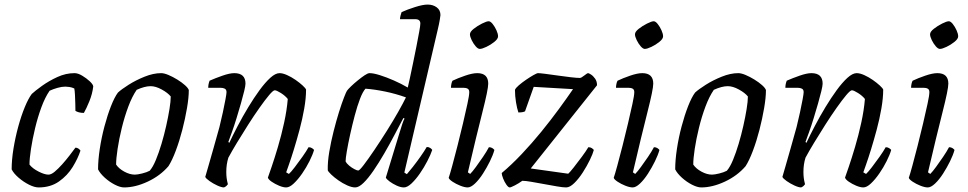

<svg xmlns="http://www.w3.org/2000/svg" viewBox="-20 -820 4233 840"><path d="M149 0Q131 0 107 -12Q83 -24 61.5 -42.5Q40 -61 31 -79Q31 -121 39 -170Q47 -219 60 -266.5Q73 -314 88.5 -351.5Q104 -389 119 -409Q134 -423 164 -444.5Q194 -466 231 -483Q268 -500 306 -500Q321 -500 339.5 -489Q358 -478 372.5 -464.5Q387 -451 388 -442Q384 -409 371 -377Q358 -345 347 -326Q335 -326 325.5 -328.5Q316 -331 310 -335Q310 -345 309.5 -365Q309 -385 308 -404.5Q307 -424 305 -433Q294 -438 283.5 -439.5Q273 -441 266 -441Q250 -441 231 -435.5Q212 -430 197 -423Q177 -394 161 -350.5Q145 -307 133.5 -259Q122 -211 115.5 -168.5Q109 -126 109 -100Q122 -83 148.5 -69.5Q175 -56 192 -56Q204 -56 219.5 -69Q235 -82 252 -101Q269 -120 284 -139.5Q299 -159 310 -174Q317 -174 323 -170Q329 -166 332 -161Q321 -127 298 -89.5Q275 -52 238 -26Q201 0 149 0Z M523 0Q506 0 482.5 -12Q459 -24 438.5 -42.5Q418 -61 409 -79Q409 -119 416.5 -168.5Q424 -218 437 -267Q450 -316 465.5 -355.5Q481 -395 496 -415Q511 -429 542.5 -449Q574 -469 612.5 -484.5Q651 -500 685 -500Q698 -500 717 -492Q736 -484 755.5 -472Q775 -460 789 -447.5Q803 -435 806 -426Q806 -393 798 -346.5Q790 -300 777.5 -251.5Q765 -203 749 -160.5Q733 -118 717 -93Q681 -51 626.5 -25.5Q572 0 523 0ZM570 -56Q581 -56 601.5 -61Q622 -66 635 -73Q649 -89 662 -120.5Q675 -152 686.5 -190.5Q698 -229 707 -269Q716 -309 721.5 -343Q727 -377 727 -398Q714 -414 687.5 -428.5Q661 -443 639 -443Q613 -443 578 -427Q558 -398 541.5 -354Q525 -310 513 -261Q501 -212 494.5 -169Q488 -126 488 -100Q500 -82 524 -69Q548 -56 570 -56Z M960 0Q949 0 930.5 -8.5Q912 -17 896.5 -28Q881 -39 878 -46Q882 -60 891.5 -92.5Q901 -125 913.5 -169.5Q926 -214 940 -264Q948 -296 955 -328.5Q962 -361 966.5 -385.5Q971 -410 971 -417Q971 -428 963.5 -432Q956 -436 944 -436H891Q891 -452 897 -467Q922 -478 953.5 -489Q985 -500 1005 -500Q1054 -500 1054 -454Q1054 -445 1048.5 -422Q1043 -399 1034 -367.5Q1025 -336 1015 -303.5Q1005 -271 995 -243Q985 -215 979 -199L983 -195Q999 -229 1020.5 -270Q1042 -311 1066.5 -351.5Q1091 -392 1115.5 -425.5Q1140 -459 1162.5 -479.5Q1185 -500 1203 -500Q1217 -500 1236 -491.5Q1255 -483 1273 -470.5Q1291 -458 1304 -446Q1317 -434 1319 -428Q1319 -391 1311 -345Q1303 -299 1290.5 -252.5Q1278 -206 1265.5 -165.5Q1253 -125 1243.5 -98.5Q1234 -72 1232 -66L1244 -59Q1253 -67 1269.5 -88.5Q1286 -110 1303 -134Q1320 -158 1330 -176Q1339 -176 1345.5 -171.5Q1352 -167 1354 -164Q1348 -143 1334 -115Q1320 -87 1302 -61Q1284 -35 1265.5 -17.5Q1247 0 1232 0Q1219 0 1201 -7.5Q1183 -15 1168.5 -25Q1154 -35 1152 -43Q1156 -54 1168.5 -90.5Q1181 -127 1196 -177.5Q1211 -228 1223 -283Q1235 -338 1239 -387Q1228 -401 1209 -413Q1190 -425 1182 -425Q1175 -425 1157 -403.5Q1139 -382 1115 -348Q1091 -314 1065.5 -274Q1040 -234 1017 -196Q994 -158 979 -130Q970 -101 970 -68Q970 -54 971.5 -41.5Q973 -29 977 -14Q975 -11 971 -7Q967 -3 960 0Z M1534 0Q1519 0 1499 -9Q1479 -18 1460.5 -31Q1442 -44 1429 -56.5Q1416 -69 1414 -75Q1413 -111 1420.5 -155.5Q1428 -200 1439.5 -245.5Q1451 -291 1463 -329.5Q1475 -368 1485 -393.5Q1495 -419 1498 -423Q1503 -430 1516 -442.5Q1529 -455 1545 -468Q1561 -481 1575 -490.5Q1589 -500 1597 -500Q1614 -500 1642.5 -491Q1671 -482 1703 -468Q1735 -454 1764 -437Q1767 -448 1773 -477Q1779 -506 1787 -543.5Q1795 -581 1802 -617.5Q1809 -654 1814 -681Q1819 -708 1819 -717Q1819 -736 1797 -736H1730Q1730 -743 1732.5 -752.5Q1735 -762 1737 -767Q1761 -778 1795.5 -789Q1830 -800 1851 -800Q1874 -800 1890.5 -788Q1907 -776 1907 -754Q1907 -751 1904 -733Q1901 -715 1895 -690L1749 -65L1760 -58Q1769 -68 1785.5 -89Q1802 -110 1819 -134Q1836 -158 1847 -177Q1856 -177 1862.5 -172.5Q1869 -168 1871 -164Q1864 -143 1849.5 -115Q1835 -87 1817 -61Q1799 -35 1780.5 -17.5Q1762 0 1747 0Q1733 0 1715.5 -8Q1698 -16 1684.5 -26Q1671 -36 1668 -43L1726 -233Q1733 -256 1739.5 -276Q1746 -296 1750 -301L1745 -304Q1727 -270 1705.5 -229Q1684 -188 1660.5 -147.5Q1637 -107 1614 -73.5Q1591 -40 1570.5 -20Q1550 0 1534 0ZM1547 -74Q1552 -73 1571.5 -98.5Q1591 -124 1618 -164Q1645 -204 1673 -248.5Q1701 -293 1723 -332Q1745 -371 1756 -394Q1711 -410 1665 -419.5Q1619 -429 1579 -432Q1567 -419 1555 -387.5Q1543 -356 1532 -314.5Q1521 -273 1512 -232Q1503 -191 1497.5 -159Q1492 -127 1492 -114Q1497 -104 1508 -95Q1519 -86 1530.5 -80Q1542 -74 1547 -74Z M2026 0Q2013 0 1994 -7.5Q1975 -15 1960 -25Q1945 -35 1943 -42Q1948 -56 1958.5 -94.5Q1969 -133 1981.5 -182Q1994 -231 2005.5 -280Q2017 -329 2025 -366Q2033 -403 2033 -417Q2033 -428 2026 -432Q2019 -436 2007 -436H1953Q1953 -444 1955 -453.5Q1957 -463 1960 -467Q1983 -478 2015 -489Q2047 -500 2068 -500Q2116 -500 2116 -454Q2116 -429 2090.5 -329Q2065 -229 2027 -66L2037 -59Q2047 -69 2062 -89.5Q2077 -110 2093 -133.5Q2109 -157 2119 -176Q2128 -176 2134 -172Q2140 -168 2143 -164Q2137 -142 2123.5 -114.5Q2110 -87 2093 -60.5Q2076 -34 2058 -17Q2040 0 2026 0ZM2079 -606Q2071 -606 2061 -617.5Q2051 -629 2043.5 -644.5Q2036 -660 2036 -670Q2036 -681 2052.5 -694Q2069 -707 2089 -717Q2109 -727 2118 -727Q2126 -727 2135.5 -715Q2145 -703 2152 -687.5Q2159 -672 2159 -661Q2159 -650 2143 -637Q2127 -624 2108 -615Q2089 -606 2079 -606Z M2210 0Q2204 0 2195.5 -12Q2187 -24 2181 -39.5Q2175 -55 2175 -63Q2218 -99 2262.5 -146Q2307 -193 2348.5 -244Q2390 -295 2425.5 -343.5Q2461 -392 2487 -430L2315 -440L2277 -333Q2268 -328 2248 -328Q2242 -345 2237.5 -372.5Q2233 -400 2233 -427Q2236 -435 2250 -447Q2264 -459 2281.5 -471Q2299 -483 2314 -491.5Q2329 -500 2334 -500Q2341 -500 2365.5 -497Q2390 -494 2420.5 -489.5Q2451 -485 2478 -482Q2505 -479 2517 -479Q2523 -479 2536 -489.5Q2549 -500 2553 -500Q2556 -500 2565.5 -494Q2575 -488 2583.5 -476Q2592 -464 2592 -447L2302 -83L2466 -60Q2473 -66 2490 -87.5Q2507 -109 2525.5 -134Q2544 -159 2554 -176Q2563 -176 2569 -172Q2575 -168 2578 -164Q2574 -148 2561 -121Q2548 -94 2530 -66Q2512 -38 2492.5 -19Q2473 0 2457 0Q2443 0 2417 -4.5Q2391 -9 2361 -14.5Q2331 -20 2305 -24.5Q2279 -29 2265 -29Q2250 -18 2232.5 -9Q2215 0 2210 0Z M2748 0Q2735 0 2716 -7.5Q2697 -15 2682 -25Q2667 -35 2665 -42Q2670 -56 2680.5 -94.5Q2691 -133 2703.5 -182Q2716 -231 2727.5 -280Q2739 -329 2747 -366Q2755 -403 2755 -417Q2755 -428 2748 -432Q2741 -436 2729 -436H2675Q2675 -444 2677 -453.5Q2679 -463 2682 -467Q2705 -478 2737 -489Q2769 -500 2790 -500Q2838 -500 2838 -454Q2838 -429 2812.5 -329Q2787 -229 2749 -66L2759 -59Q2769 -69 2784 -89.5Q2799 -110 2815 -133.5Q2831 -157 2841 -176Q2850 -176 2856 -172Q2862 -168 2865 -164Q2859 -142 2845.5 -114.5Q2832 -87 2815 -60.5Q2798 -34 2780 -17Q2762 0 2748 0ZM2801 -606Q2793 -606 2783 -617.5Q2773 -629 2765.5 -644.5Q2758 -660 2758 -670Q2758 -681 2774.5 -694Q2791 -707 2811 -717Q2831 -727 2840 -727Q2848 -727 2857.5 -715Q2867 -703 2874 -687.5Q2881 -672 2881 -661Q2881 -650 2865 -637Q2849 -624 2830 -615Q2811 -606 2801 -606Z M3048 0Q3031 0 3007.5 -12Q2984 -24 2963.5 -42.5Q2943 -61 2934 -79Q2934 -119 2941.5 -168.5Q2949 -218 2962 -267Q2975 -316 2990.5 -355.5Q3006 -395 3021 -415Q3036 -429 3067.5 -449Q3099 -469 3137.5 -484.5Q3176 -500 3210 -500Q3223 -500 3242 -492Q3261 -484 3280.5 -472Q3300 -460 3314 -447.5Q3328 -435 3331 -426Q3331 -393 3323 -346.5Q3315 -300 3302.5 -251.5Q3290 -203 3274 -160.5Q3258 -118 3242 -93Q3206 -51 3151.5 -25.5Q3097 0 3048 0ZM3095 -56Q3106 -56 3126.5 -61Q3147 -66 3160 -73Q3174 -89 3187 -120.5Q3200 -152 3211.5 -190.5Q3223 -229 3232 -269Q3241 -309 3246.5 -343Q3252 -377 3252 -398Q3239 -414 3212.5 -428.5Q3186 -443 3164 -443Q3138 -443 3103 -427Q3083 -398 3066.5 -354Q3050 -310 3038 -261Q3026 -212 3019.5 -169Q3013 -126 3013 -100Q3025 -82 3049 -69Q3073 -56 3095 -56Z M3485 0Q3474 0 3455.5 -8.5Q3437 -17 3421.5 -28Q3406 -39 3403 -46Q3407 -60 3416.5 -92.5Q3426 -125 3438.5 -169.5Q3451 -214 3465 -264Q3473 -296 3480 -328.5Q3487 -361 3491.5 -385.5Q3496 -410 3496 -417Q3496 -428 3488.5 -432Q3481 -436 3469 -436H3416Q3416 -452 3422 -467Q3447 -478 3478.5 -489Q3510 -500 3530 -500Q3579 -500 3579 -454Q3579 -445 3573.5 -422Q3568 -399 3559 -367.5Q3550 -336 3540 -303.5Q3530 -271 3520 -243Q3510 -215 3504 -199L3508 -195Q3524 -229 3545.5 -270Q3567 -311 3591.5 -351.5Q3616 -392 3640.5 -425.5Q3665 -459 3687.5 -479.5Q3710 -500 3728 -500Q3742 -500 3761 -491.5Q3780 -483 3798 -470.5Q3816 -458 3829 -446Q3842 -434 3844 -428Q3844 -391 3836 -345Q3828 -299 3815.5 -252.5Q3803 -206 3790.5 -165.5Q3778 -125 3768.5 -98.5Q3759 -72 3757 -66L3769 -59Q3778 -67 3794.5 -88.5Q3811 -110 3828 -134Q3845 -158 3855 -176Q3864 -176 3870.5 -171.5Q3877 -167 3879 -164Q3873 -143 3859 -115Q3845 -87 3827 -61Q3809 -35 3790.5 -17.5Q3772 0 3757 0Q3744 0 3726 -7.5Q3708 -15 3693.5 -25Q3679 -35 3677 -43Q3681 -54 3693.5 -90.5Q3706 -127 3721 -177.5Q3736 -228 3748 -283Q3760 -338 3764 -387Q3753 -401 3734 -413Q3715 -425 3707 -425Q3700 -425 3682 -403.5Q3664 -382 3640 -348Q3616 -314 3590.5 -274Q3565 -234 3542 -196Q3519 -158 3504 -130Q3495 -101 3495 -68Q3495 -54 3496.5 -41.5Q3498 -29 3502 -14Q3500 -11 3496 -7Q3492 -3 3485 0Z M4039 0Q4026 0 4007 -7.5Q3988 -15 3973 -25Q3958 -35 3956 -42Q3961 -56 3971.5 -94.5Q3982 -133 3994.5 -182Q4007 -231 4018.5 -280Q4030 -329 4038 -366Q4046 -403 4046 -417Q4046 -428 4039 -432Q4032 -436 4020 -436H3966Q3966 -444 3968 -453.5Q3970 -463 3973 -467Q3996 -478 4028 -489Q4060 -500 4081 -500Q4129 -500 4129 -454Q4129 -429 4103.5 -329Q4078 -229 4040 -66L4050 -59Q4060 -69 4075 -89.5Q4090 -110 4106 -133.5Q4122 -157 4132 -176Q4141 -176 4147 -172Q4153 -168 4156 -164Q4150 -142 4136.5 -114.5Q4123 -87 4106 -60.5Q4089 -34 4071 -17Q4053 0 4039 0ZM4092 -606Q4084 -606 4074 -617.5Q4064 -629 4056.5 -644.5Q4049 -660 4049 -670Q4049 -681 4065.5 -694Q4082 -707 4102 -717Q4122 -727 4131 -727Q4139 -727 4148.5 -715Q4158 -703 4165 -687.5Q4172 -672 4172 -661Q4172 -650 4156 -637Q4140 -624 4121 -615Q4102 -606 4092 -606Z"/></svg>

Font: Texturina Light
Style: Italic
Weight: 300
Italic angle: -11°
Designer: Guillermo Torres Carreño
Foundry: Omnibus-Type
Version: Version 1.002; ttfautohint (v1.8.3)